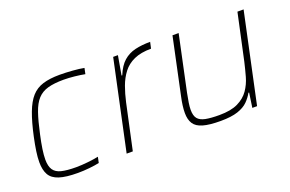

<svg xmlns="http://www.w3.org/2000/svg" viewBox="-73 -768 1550 1025"><g transform="rotate(-20 701.5 -255.0)"><path d="M225 8Q158 8 119.5 -4.5Q81 -17 65.5 -44.5Q50 -72 50 -116Q50 -143 55 -177.5Q60 -212 69 -254Q86 -333 105.5 -384.5Q125 -436 151 -465Q177 -494 216 -506Q255 -518 311 -518Q346 -518 385 -515Q424 -512 449 -507L442 -474Q417 -479 383.5 -482.5Q350 -486 322 -486Q268 -486 232.5 -476Q197 -466 174 -441Q151 -416 135.5 -371Q120 -326 105 -256Q95 -211 90 -177Q85 -143 85 -118Q85 -80 99 -59.5Q113 -39 144 -31.5Q175 -24 226 -24Q258 -24 294.5 -28Q331 -32 354 -37L347 -4Q325 1 291 4.5Q257 8 225 8Z M504 0 613 -510H640L621 -401H625Q645 -450 673.5 -475Q702 -500 740 -509Q778 -518 826 -518L818 -482Q760 -482 721 -464.5Q682 -447 658 -415.5Q634 -384 619.5 -344Q605 -304 595 -259L539 0Z M1036 8Q973 8 936.5 -2.5Q900 -13 885 -36.5Q870 -60 870 -97Q870 -117 873 -140Q876 -163 882 -190L950 -510H985L918 -195Q912 -166 908.5 -142.5Q905 -119 905 -102Q905 -69 918.5 -52.5Q932 -36 961.5 -30Q991 -24 1040 -24Q1106 -24 1146 -43.5Q1186 -63 1208.5 -95.5Q1231 -128 1242 -167.5Q1253 -207 1262 -246L1319 -510H1354L1245 0H1218L1230 -83H1226Q1213 -59 1192 -38Q1171 -17 1134 -4.5Q1097 8 1036 8Z"/></g></svg>

Font: Saira Thin Thin
Style: Italic
Weight: 250
Italic angle: -12°
Version: Version 1.101